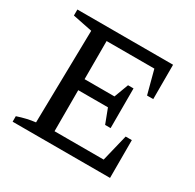

<svg xmlns="http://www.w3.org/2000/svg" viewBox="-144 -810 983 968"><g transform="rotate(30 347.5 -326.5)"><path d="M573 -220H609V0H42V-32Q69 -41 94.5 -47Q120 -53 146 -56L156 -595L42 -618V-653H599V-453H563L527 -589H207L249 -630V-367H423L454 -450H486V-219H454L422 -303H249V-23L207 -64H535Z"/></g></svg>

Font: Piazzolla 24pt Medium
Style: Regular
Weight: 500
Designer: Juan Pablo del Peral
Foundry: Huerta Tipografica
Version: Version 2.005